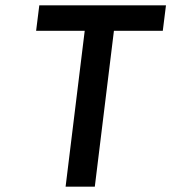

<svg xmlns="http://www.w3.org/2000/svg" viewBox="-20 -713 645 723"><path d="M128 -693 116 -597H299L227 -10H337L409 -597H593L605 -693Z"/></svg>

Font: Bluebird
Style: LiObl
Weight: 300
Designer: Jasper
Foundry: Cannot Into Space Fonts
Version: Version 0.98